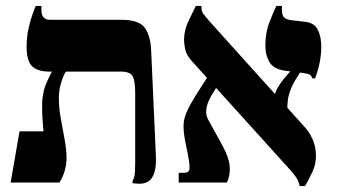

<svg xmlns="http://www.w3.org/2000/svg" viewBox="-20 -617 1142 649"><path d="M451 4Q445 4 439 3.5Q433 3 428 2V-6Q433 -13 435 -25Q437 -37 437 -75V-302Q437 -345 428 -360Q419 -375 389 -375H147Q107 -375 88.5 -393Q70 -411 70 -459Q70 -492 76.5 -521Q83 -550 90.5 -570.5Q98 -591 101 -597H120V-582Q120 -567 127 -558.5Q134 -550 150 -550H391Q450 -550 469.5 -523Q489 -496 491 -445L507 -89Q509 -44 496 -20Q483 4 451 4ZM16 0 46 -173H127Q126 -188 124.5 -204.5Q123 -221 122.5 -238Q122 -255 122.5 -270.5Q123 -286 126 -299Q129 -319 138 -339Q147 -359 155 -374V-393H203V-375Q200 -372 194.5 -359.5Q189 -347 184 -327.5Q179 -308 179 -284Q179 -253 185.5 -216.5Q192 -180 198.5 -145Q205 -110 205 -82Q205 -62 199 -40.5Q193 -19 181 0Z M993 12Q992 3 986.5 -8Q981 -19 966 -37L628 -411Q610 -431 606 -450.5Q602 -470 602 -484Q603 -516 616.5 -544.5Q630 -573 642 -597H661V-590Q661 -578 669 -568Q677 -558 689 -544L1006 -192Q1025 -172 1036.5 -146.5Q1048 -121 1048 -91Q1048 -62 1036.5 -37Q1025 -12 1011 12ZM584 0V-33H603Q619 -33 620.5 -46.5Q622 -60 615 -95L605 -145Q600 -173 600.5 -194.5Q601 -216 612 -240.5Q623 -265 647 -303L690 -370L719 -334L693 -291Q680 -268 677.5 -248.5Q675 -229 683 -214L733 -123Q754 -84 756.5 -54.5Q759 -25 747 0ZM951 -239 908 -286Q908 -302 917.5 -318.5Q927 -335 938 -349L963 -378L995 -373L983 -354Q968 -330 961 -310.5Q954 -291 952.5 -274Q951 -257 951 -239ZM1036 -352Q1033 -360 1028.5 -363.5Q1024 -367 1007 -370L943 -378Q904 -384 890.5 -407.5Q877 -431 877 -462Q877 -508 891.5 -544Q906 -580 914 -597H933V-583Q933 -570 938 -561Q943 -552 963 -549L1014 -543Q1043 -539 1054.5 -516Q1066 -493 1066 -458Q1066 -435 1061 -408Q1056 -381 1045 -352Z"/></svg>

Font: Frank Ruhl Libre ExtraBold
Style: Regular
Weight: 800
Designer: Yanek Iontef
Foundry: Fontef
Version: Version 6.003;gftools[0.9.30]